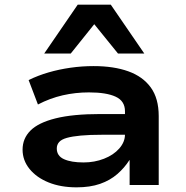

<svg xmlns="http://www.w3.org/2000/svg" viewBox="-20 -795 801 825"><path d="M309 10Q241 10 189 -11Q137 -32 107 -69Q77 -106 77 -152Q77 -200 111 -234Q145 -268 219 -286.5Q293 -305 412 -305H539V-216H420Q365 -216 327.5 -212.5Q290 -209 267 -202.5Q244 -196 234 -184.5Q224 -173 224 -157Q224 -125 255 -111Q286 -97 339 -97Q386 -97 427 -113Q468 -129 492.5 -157Q517 -185 517 -217V-317Q517 -361 477 -379.5Q437 -398 362 -398Q304 -398 249.5 -385.5Q195 -373 143 -346L103 -451Q144 -471 189 -484Q234 -497 283 -504Q332 -511 382 -511Q469 -511 531.5 -488.5Q594 -466 628 -419Q662 -372 662 -296V0H537V-107H536Q515 -74 484 -47Q453 -20 410 -5Q367 10 309 10ZM170 -565 314 -775H456L600 -565H487L385 -691L284 -565Z"/></svg>

Font: Nunito Sans 7pt Expanded
Style: Bold
Weight: 700
Width: 7
Designer: Vernon Adams
Foundry: Vernon Adams
Version: Version 3.101;gftools[0.9.27]